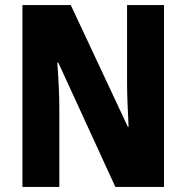

<svg xmlns="http://www.w3.org/2000/svg" viewBox="-20 -734 732 754"><path d="M624 0V-714H479V-406C479 -361 482 -297 485 -236H482L258 -714H68V0H213V-311C213 -357 210 -422 205 -488H209L433 0Z"/></svg>

Font: Noto Sans Georgian Condensed ExtraBold
Style: Regular
Weight: 800
Width: 3
Designer: Monotype Design Team, Akaki Razmadze
Foundry: Google LLC
Version: Version 2.005